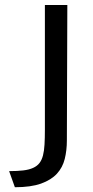

<svg xmlns="http://www.w3.org/2000/svg" viewBox="-20 -722 378 781"><path d="M28.8 6.8 17.1 -25.9Q50.8 -25.9 74.7 -28.8Q98.6 -31.7 114.7 -39.1Q130.9 -46.4 140.4 -58.6Q149.9 -70.8 154.8 -89.6Q159.7 -108.4 161.1 -134.3Q162.6 -160.2 162.6 -194.8V-701.7H253.9L252 -150.4Q252 -110.4 243.4 -75.7Q234.9 -41 211.7 -15.6Q188.5 9.8 147.2 24.7Q106 39.6 40.5 39.6Z"/></svg>

Font: Mako
Style: Regular
Weight: 400
Designer: vernon adams
Foundry: vernon adams
Version: Version 1.000